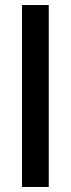

<svg xmlns="http://www.w3.org/2000/svg" viewBox="-20 -740 280 760"><path d="M67 0V-720H173V0Z"/></svg>

Font: Ultramarine Medium
Style: Regular
Weight: 500
Designer: Colophon Foundry, Jonny Pinhorn
Foundry: Colophon Foundry
Version: Version 1.200; ttfautohint (v1.8.3)